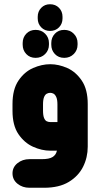

<svg xmlns="http://www.w3.org/2000/svg" viewBox="-20 -711 477 906"><path d="M158 -632Q158 -657 174.5 -674Q191 -691 216 -691Q242 -691 258.5 -674Q275 -657 275 -632V-624Q275 -599 258.5 -582Q242 -565 216 -565Q191 -565 174.5 -582Q158 -599 158 -624ZM148 -438Q121 -438 104 -456Q87 -474 87 -500V-508Q87 -534 104 -552Q121 -570 148 -570Q175 -570 193 -552Q211 -534 211 -508V-500Q211 -474 193 -456Q175 -438 148 -438ZM283 -438Q256 -438 239 -456Q222 -474 222 -500V-508Q222 -534 239 -552Q256 -570 283 -570Q310 -570 328 -552Q346 -534 346 -508V-500Q346 -474 328 -456Q310 -438 283 -438ZM249 0H217Q177 0 136 -18.5Q95 -37 67 -78Q39 -119 39 -188V-220Q39 -289 67 -330.5Q95 -372 136 -390Q177 -408 217 -408Q257 -408 297.5 -390Q338 -372 366 -330.5Q394 -289 394 -220V-19Q394 32 372 76Q350 120 304.5 147.5Q259 175 188 175H119Q86 175 62.5 156Q39 137 39 107Q39 78 62.5 59Q86 40 119 40H177Q195 40 207.5 37.5Q220 35 228 30Q236 25 241 18Q246 11 248 2ZM251 -135V-218Q251 -241 245.5 -253Q240 -265 232.5 -269Q225 -273 217 -273Q209 -273 201 -269Q193 -265 188 -253Q183 -241 183 -218V-190Q183 -166 188 -154Q193 -142 201 -138.5Q209 -135 217 -135Z"/></svg>

Font: Beiruti Black
Style: Regular
Weight: 900
Designer: Arlette Boutros
Foundry: Boutros
Version: Version 1.41